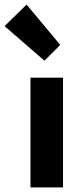

<svg xmlns="http://www.w3.org/2000/svg" viewBox="-71 -818 358 838"><path d="M62 0V-479H204V0ZM123 -553 -51 -704 45 -798 192 -622Z"/></svg>

Font: Narnoor ExtraBold
Style: Regular
Weight: 800
Designer: S. Sridhar Murthy
Foundry: SIL International
Version: Version 3.000